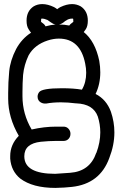

<svg xmlns="http://www.w3.org/2000/svg" viewBox="-20 -920 600 940"><path d="M250 -69 323 -74Q420 -81 451 -171L452 -172Q471 -223 471 -272Q471 -311 459 -349Q437 -411 353 -414H351Q312 -419 278 -419Q239 -419 206 -413H200Q189 -413 179 -419Q164 -428 164 -447Q164 -458 171 -468Q184 -488 283 -488Q341 -488 381 -481Q402 -516 402 -564Q402 -586 397 -609Q373 -731 268 -731Q242 -731 214 -722Q149 -701 120 -649Q98 -603 93 -553Q90 -513 90 -470V-449Q90 -362 135 -286Q196 -300 255 -300H291Q306 -300 315.5 -289.5Q325 -279 325 -265Q325 -250 315.5 -240Q306 -230 291 -230H252Q221 -230 180 -226Q99 -217 99 -155Q99 -69 250 -69ZM390 -763Q446 -718 466 -622Q471 -593 471 -566Q471 -508 448 -460Q501 -433 523 -373Q540 -323 540 -272Q540 -210 515 -146Q469 -20 332 -5Q298 -1 251 0Q140 0 79 -46Q35 -82 30 -143V-156Q30 -212 72 -255Q20 -345 20 -437V-465Q20 -516 25 -570Q30 -624 59 -680Q86 -730 132 -760Q126 -767 120 -777Q110 -792 110 -819Q110 -866 145 -889Q164 -900 187 -900Q214 -900 245 -885Q254 -880 260 -875Q266 -880 275 -885Q306 -900 333 -900Q355 -900 375 -889Q410 -866 410 -819Q410 -792 400 -777Q395 -769 390 -763ZM203 -791Q228 -798 252 -800Q244 -801 238 -805Q229 -810 217 -819L213 -822Q197 -829 185 -829Q183 -829 182.5 -828.5Q182 -828 181.5 -826Q181 -824 181 -813Q182 -812 195 -802Q200 -797 203 -791ZM269 -800Q296 -800 319 -795Q321 -798 325 -802Q338 -812 339 -813Q339 -824 338.5 -826Q338 -828 337.5 -828.5Q337 -829 334 -829Q316 -829 303 -819L299 -817Q284 -803 269 -800Z"/></svg>

Font: Bubblez Graffiti
Style: Regular
Weight: 400
Designer: GGBotNet
Foundry: GGBotNet
Version: 1.00